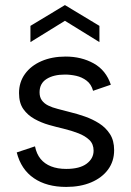

<svg xmlns="http://www.w3.org/2000/svg" viewBox="-20 -730 515 757"><path d="M118 -153Q124 -123 140 -103.5Q156 -84 181.5 -74Q207 -64 241 -64Q294 -64 321.5 -84.5Q349 -105 349 -136Q349 -162 332.5 -178Q316 -194 289 -204.5Q262 -215 229 -223Q203 -229 173 -237.5Q143 -246 116 -261Q89 -276 72 -300Q55 -324 55 -363Q55 -406 78.5 -438.5Q102 -471 143.5 -489Q185 -507 239 -507Q301 -507 349.5 -480Q398 -453 417 -396L347 -372Q340 -398 321.5 -412Q303 -426 280.5 -431Q258 -436 236 -436Q191 -436 163.5 -418.5Q136 -401 136 -366Q136 -347 145 -334.5Q154 -322 170 -314Q186 -306 208 -300.5Q230 -295 256 -288Q285 -281 315 -270.5Q345 -260 371 -243.5Q397 -227 413.5 -201.5Q430 -176 430 -138Q430 -94 406 -61.5Q382 -29 339.5 -11Q297 7 241 7Q164 7 113.5 -27.5Q63 -62 46 -129ZM372 -564 236 -648 100 -564V-628L236 -710L372 -628Z"/></svg>

Font: Albert Sans
Style: Regular
Weight: 400
Designer: Andreas Rasmussen
Foundry: a.Foundry
Version: Version 1.025